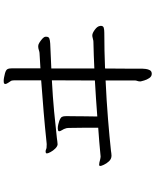

<svg xmlns="http://www.w3.org/2000/svg" viewBox="79 -853 842 1040"><g transform="rotate(-90 500.0 -333.0)"><path d="M579 5Q579 -3 581.5 -10Q584 -17 584 -21V-182Q475 -177 376 -169Q277 -161 204 -153Q197 -152 190 -151Q183 -150 177 -150Q159 -150 146.5 -163.5Q134 -177 127.5 -191.5Q121 -206 121 -210Q121 -216 125 -217H128Q133 -217 140.5 -215.5Q148 -214 154 -212Q166 -209 173 -209Q175 -209 177.5 -209.5Q180 -210 183 -210Q218 -213 254.5 -216.5Q291 -220 328 -222Q328 -267 328 -305Q328 -343 327 -382Q327 -388 326 -393Q325 -398 323 -402Q322 -407 315.5 -417.5Q309 -428 309 -433Q309 -439 316.5 -440Q324 -441 325 -441Q334 -441 345.5 -438.5Q357 -436 365 -433Q383 -426 387 -418.5Q391 -411 391 -395Q391 -384 390.5 -356.5Q390 -329 390 -294.5Q390 -260 389 -227Q437 -231 486 -234Q535 -237 584 -240L585 -473Q492 -468 417.5 -461Q343 -454 273 -446Q263 -445 254 -443.5Q245 -442 238 -442Q227 -443 215.5 -454.5Q204 -466 196.5 -480Q189 -494 189 -500Q189 -505 193 -506Q195 -507 199 -507Q205 -507 209.5 -505Q214 -503 218 -502Q223 -502 228 -501.5Q233 -501 239 -501Q246 -501 250 -502Q335 -511 413 -517.5Q491 -524 585 -531V-676Q585 -691 580 -697Q577 -701 571 -710.5Q565 -720 565 -725Q565 -728 567.5 -731Q570 -734 582 -734Q590 -734 600.5 -732Q611 -730 623 -727Q641 -722 645.5 -713.5Q650 -705 650 -688V-535L734 -540Q742 -541 750.5 -544Q759 -547 768 -547H771Q779 -547 790 -540Q801 -533 810.5 -524.5Q820 -516 821 -508V-503Q821 -490 811 -486.5Q801 -483 784 -482L649 -476V-243Q685 -245 721 -246Q757 -247 793 -248Q800 -248 806 -250L815 -252Q821 -254 828 -254H830Q842 -253 859.5 -240Q877 -227 879 -214Q879 -213 879.5 -211.5Q880 -210 880 -208Q880 -195 869.5 -192Q859 -189 842 -189Q794 -189 745.5 -188Q697 -187 649 -185Q648 -103 648 -46Q648 11 648 18Q648 24 646.5 36Q645 48 639.5 58Q634 68 620 68Q606 68 597 54.5Q588 41 584 26.5Q580 12 579 8Z"/></g></svg>

Font: Klee One SemiBold
Style: Regular
Weight: 600
Designer: Fontworks Inc.
Foundry: Fontworks Inc.
Version: Version 1.00;January 12, 2022;FontCreator 13.0.0.2683 64-bit